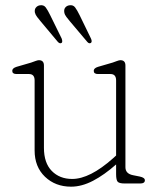

<svg xmlns="http://www.w3.org/2000/svg" viewBox="-20 -689 606 721"><path d="M110 -124V-387Q110 -411 89 -411H42Q26 -411 26 -423Q26 -433 42 -438L97 -454Q104.5 -456.5 113 -459.8Q121.5 -463 126 -463Q145 -463 145 -443V-134Q145 -77 174.5 -47Q204 -17 251 -17Q317.5 -17 405 -95L416 -105V-387Q416 -411 395 -411H348Q332 -411 332 -423Q332 -433 348 -438L403 -454Q410.5 -456.5 419 -459.8Q427.5 -463 432 -463Q451 -463 451 -443V-61Q451 -36.5 480 -31L505 -26Q524 -22 524 -12Q524 0 507 0H448Q428.5 0 422.2 -6.2Q416 -12.5 416 -35V-71.5Q372 -32.5 329.5 -10.2Q287 12 247 12Q188 12 149 -25.2Q110 -62.5 110 -124ZM168.5 -632 211.5 -544.5Q216 -532 211.5 -528Q204.5 -523.5 197 -532L132.5 -609Q126 -617 119.5 -625.2Q113 -633.5 111 -642Q109 -653.5 114.8 -660.5Q120.5 -667.5 129.5 -669Q144 -671.5 151.8 -661Q159.5 -650.5 168.5 -632ZM279 -632 321.5 -544.5Q327 -532.5 321.5 -528Q314.5 -523.5 307.5 -532L242.5 -609Q236 -617 229.5 -625.2Q223 -633.5 221.5 -642Q219.5 -653.5 225 -660.5Q230.5 -667.5 240 -669Q254.5 -671.5 262.2 -661Q270 -650.5 279 -632Z"/></svg>

Font: Fraunces 9pt SuperSoft Thin
Style: Regular
Weight: 100
Version: Version 1.000;[b76b70a41]